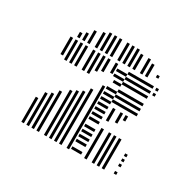

<svg xmlns="http://www.w3.org/2000/svg" viewBox="-87 -793 542 530"><g transform="rotate(30 184.5 -528.0)"><path d="M44 -360H36V-440H44ZM44 -576H36V-632H44ZM60 -360H52V-464H60ZM60 -568H52V-632H60ZM76 -360H68V-472H76ZM76 -568H68V-632H76ZM92 -360H84V-488H92ZM92 -568H84V-632H92ZM116 -360H108V-504H116ZM116 -568H108V-632H116ZM132 -360H124V-512H132ZM132 -568H124V-632H132ZM148 -360H140V-520H148ZM148 -584H140V-632H148ZM164 -360H156V-536H164ZM164 -592H156V-632H164ZM188 -360H180V-560H188ZM188 -600H180V-632H188ZM224 -364H192V-372H224ZM224 -388H192V-396H224ZM224 -404H192V-412H224ZM224 -420H192V-428H224ZM224 -436H192V-444H224ZM224 -460H192V-468H224ZM224 -476H192V-484H224ZM224 -492H192V-500H224ZM224 -508H192V-516H224ZM224 -524H192V-532H224ZM224 -540H192V-548H224ZM224 -556H192V-564H224ZM224 -580H200V-588H224ZM224 -596H192V-604H224ZM224 -612H192V-620H224ZM244 -360H236V-456H244ZM244 -480H236V-520H244ZM268 -360H260V-456H268ZM268 -488H260V-520H268ZM284 -360H276V-456H284ZM284 -504H276V-520H284ZM300 -360H292V-456H300ZM304 -532H224V-540H304ZM304 -548H224V-556H304ZM304 -564H224V-572H304ZM304 -588H224V-596H304ZM304 -604H224V-612H304ZM304 -620H224V-628H304ZM336 -364H328V-372H336ZM336 -388H328V-396H336ZM336 -404H328V-412H336ZM336 -420H328V-428H336ZM320 -604H312V-612H320ZM320 -620H312V-628H320ZM60 -640H52V-656H60ZM76 -640H68V-664H76ZM92 -640H84V-680H92ZM116 -640H108V-688H116ZM132 -640H124V-696H132ZM148 -640H140V-696H148ZM164 -640H156V-696H164ZM188 -640H180V-696H188ZM204 -640H196V-696H204ZM220 -640H212V-696H220ZM236 -640H228V-688H236ZM260 -640H252V-688H260ZM276 -640H268V-680H276ZM304 -652H296V-660H304Z"/></g></svg>

Font: Rubik Lines
Style: Regular
Weight: 400
Designer: Hubert and Fischer, NaN
Foundry: Hubert and Fischer, NaN
Version: Version 2.201